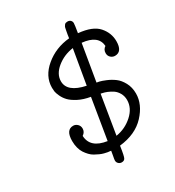

<svg xmlns="http://www.w3.org/2000/svg" viewBox="-185 -805 914 1000"><g transform="rotate(-30 272.0 -305.5)"><path d="M84 -142.1Q84 -209 127.9 -209Q142.1 -209 153.1 -198.5Q164.1 -188 164.1 -171.9Q164.1 -150.9 145 -138.2Q147.9 -64 244.1 -49.8L284.2 -293Q243.2 -299.8 213.1 -315.4Q183.1 -331.1 168 -346.9Q152.8 -362.8 143.8 -382.3Q134.8 -401.9 133.3 -412.8Q131.8 -423.8 131.8 -435.1Q131.8 -503.9 192.9 -554.9Q253.9 -606 337.9 -613.8Q338.9 -621.6 340.8 -633.8Q342.8 -646 344 -651.6Q345.2 -657.2 346.7 -665.5Q348.1 -673.8 350.1 -678Q352.1 -682.1 355.5 -686.5Q358.9 -690.9 363.5 -692.4Q368.2 -693.8 374 -693.8Q385.3 -693.8 392.1 -687Q398.9 -680.2 398.9 -670.2Q398.9 -660.2 391.1 -613.8Q475.1 -606 509.5 -566.9Q543.9 -527.8 543.9 -478Q543.9 -415 500 -415Q485.8 -415 474.9 -425Q463.9 -435.1 463.9 -451.2Q463.9 -473.1 481.9 -484.9Q477.1 -551.8 382.8 -561L346.2 -342.8Q349.1 -342.8 362.1 -339.8Q375 -336.9 398.9 -326.9Q422.9 -316.9 443.8 -301.5Q464.8 -286.1 480.5 -257.1Q496.1 -228 496.1 -190.9Q496.1 -126 441.2 -66.9Q386.2 -7.8 288.1 2.9Q279.3 64 272.9 73.2Q267.1 83 252.9 83Q241.7 83 233.9 75.4Q226.1 67.9 226.1 57.1Q226.1 53.2 227.1 47.1Q228 41 230.5 28.6Q232.9 16.1 234.9 2.9L230 2Q224.1 2 215.6 0.5Q207 -1 195.6 -3.9Q184.1 -6.8 171.6 -12.5Q159.2 -18.1 146.5 -25.1Q133.8 -32.2 122.8 -43.7Q111.8 -55.2 103 -68.6Q94.2 -82 89.1 -101.1Q84 -120.1 84 -142.1ZM189 -440.9Q189 -376 293.9 -354L329.1 -560.1Q272.9 -552.2 231 -518.1Q189 -483.9 189 -440.9ZM297.9 -50.8Q354 -59.6 396.5 -97.9Q439 -136.2 439 -185.1Q439 -208 428.5 -226.6Q418 -245.1 403.1 -255.1Q388.2 -265.1 372.6 -271.5Q356.9 -277.8 346.2 -279.8L335.9 -282.2Z"/></g></svg>

Font: CMU Typewriter Text
Style: LightOblique
Weight: 200
Italic angle: -9.46001°
Version: Version 0.7.0